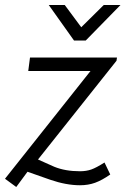

<svg xmlns="http://www.w3.org/2000/svg" viewBox="-50 -728 542 768"><path d="M312 -444H63L70 -498H418L416 -485L102 -90L167 -61Q211 -43 270 -43Q295 -43 315 -50Q335 -57 368 -78L391 -30Q358 -7 330.5 3Q303 13 270 13Q215 13 151 -9L60 -41L15 20L-30 -13ZM145 -708H209L275 -619L365 -708H432L293 -566H246Z"/></svg>

Font: Bellota
Style: Italic
Weight: 400
Italic angle: -7.5°
Designer: Kemie Guaida
Foundry: Kemie Guaida
Version: Version 4.001